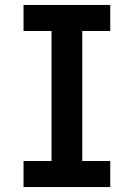

<svg xmlns="http://www.w3.org/2000/svg" viewBox="-20 -755 540 775"><path d="M75 0V-105H188V-630H75V-735H425V-630H312V-105H425V0Z"/></svg>

Font: Iosevka Slab Extrabold
Style: Regular
Weight: 800
Monospace: yes
Designer: Belleve Invis
Foundry: Belleve Invis
Version: Version 11.1.1; ttfautohint (v1.8.3)